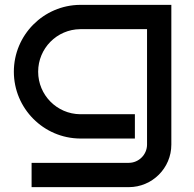

<svg xmlns="http://www.w3.org/2000/svg" viewBox="-20 -570 797 790"><path d="M685 -550H310C159 -549 37 -426 37 -275C37 -124 159 -1 310 0H535V-100H310C214 -101 137 -179 137 -275C137 -371 214 -449 310 -450H585V25C585 66 551 100 510 100H110V200H510C606 200 685 122 685 25Z"/></svg>

Font: Bruno Ace
Style: Regular
Weight: 400
Designer: Astigmatic (AOETI)
Foundry: Astigmatic (AOETI)
Version: Version 1.000